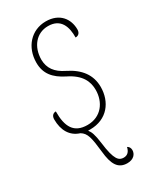

<svg xmlns="http://www.w3.org/2000/svg" viewBox="-199 -615 771 923"><g transform="rotate(-30 186.5 -153.5)"><path d="M222 240C258 240 274 218 274 197C274 184 268 176 259 171C254 194 242 208 220 208C194 208 174 193 162 94C155 42 148 25 136 10H148C243 10 294 -60 294 -142C294 -209 257 -258 188 -292C136 -317 113 -351 112 -397C112 -470 156 -522 220 -522C291 -522 309 -467 308 -408C325 -408 335 -419 335 -438C335 -495 299 -547 222 -547C141 -547 84 -483 84 -397C84 -336 116 -298 176 -268C248 -233 266 -187 266 -142C266 -74 224 -15 148 -15C73 -15 47 -63 48 -148C33 -148 22 -138 22 -118C22 -58 47 -14 98 2C128 20 134 49 143 131C150 203 171 240 222 240Z"/></g></svg>

Font: Noto Serif SemiCondensed Thin
Style: Italic
Weight: 100
Width: 4
Italic angle: -12°
Designer: Monotype Design Team
Foundry: Monotype Imaging Inc.
Version: Version 2.013